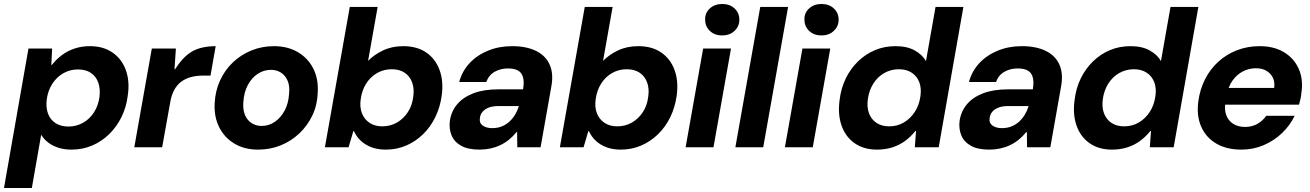

<svg xmlns="http://www.w3.org/2000/svg" viewBox="-49 -740 6584 965"><path d="M-29 205 94 -496H213L209 -414H212Q235 -443 263.5 -464Q292 -485 327 -496.5Q362 -508 403 -508Q470 -508 516.5 -476Q563 -444 583.5 -387.5Q604 -331 593 -259Q586 -201 561.5 -151.5Q537 -102 499.5 -65.5Q462 -29 414 -8.5Q366 12 310 12Q273 12 243 2Q213 -8 191.5 -25Q170 -42 158 -63L111 205ZM295 -104Q335 -104 368.5 -123Q402 -142 423.5 -175.5Q445 -209 451 -253Q456 -293 445 -324.5Q434 -356 408 -373.5Q382 -391 343 -391Q303 -391 269.5 -372Q236 -353 214 -319Q192 -285 186 -241Q181 -201 192 -170Q203 -139 229.5 -121.5Q256 -104 295 -104Z M626 0 714 -496H835L828 -392H831Q861 -439 891.5 -464Q922 -489 958 -498.5Q994 -508 1035 -508L1009 -360H971Q938 -360 910.5 -352.5Q883 -345 862 -329.5Q841 -314 826.5 -287.5Q812 -261 806 -223L766 0Z M1248 12Q1180 12 1129.5 -18Q1079 -48 1052.5 -101Q1026 -154 1030 -222Q1033 -283 1057 -335.5Q1081 -388 1121.5 -426.5Q1162 -465 1215 -486.5Q1268 -508 1328 -508Q1396 -508 1447 -478.5Q1498 -449 1525 -396.5Q1552 -344 1548 -275Q1546 -213 1521.5 -161Q1497 -109 1456 -70Q1415 -31 1362 -9.5Q1309 12 1248 12ZM1266 -107Q1302 -107 1332 -127.5Q1362 -148 1381.5 -184Q1401 -220 1404 -270Q1408 -309 1396 -335.5Q1384 -362 1362.5 -375.5Q1341 -389 1313 -389Q1277 -389 1246.5 -369Q1216 -349 1196.5 -312.5Q1177 -276 1174 -226Q1171 -188 1182.5 -161.5Q1194 -135 1216 -121Q1238 -107 1266 -107Z M1890 12Q1850 12 1819 0.5Q1788 -11 1765.5 -31.5Q1743 -52 1730 -81H1727L1703 0H1584L1709 -705H1849L1801 -434Q1831 -465 1876 -486.5Q1921 -508 1978 -508Q2047 -508 2093.5 -476Q2140 -444 2160.5 -387.5Q2181 -331 2171 -259Q2163 -201 2139 -151.5Q2115 -102 2077.5 -65.5Q2040 -29 1992.5 -8.5Q1945 12 1890 12ZM1872 -105Q1913 -105 1946 -124Q1979 -143 2001 -176.5Q2023 -210 2028 -254Q2034 -294 2022.5 -325.5Q2011 -357 1985 -374.5Q1959 -392 1920 -392Q1880 -392 1846.5 -373Q1813 -354 1791.5 -320Q1770 -286 1764 -242Q1758 -202 1770 -171Q1782 -140 1808.5 -122.5Q1835 -105 1872 -105Z M2361 12Q2303 12 2268.5 -7.5Q2234 -27 2220.5 -60Q2207 -93 2212 -133Q2219 -180 2248.5 -215.5Q2278 -251 2330 -271Q2382 -291 2456 -291H2580Q2586 -327 2580 -350.5Q2574 -374 2555.5 -385Q2537 -396 2504 -396Q2467 -396 2437.5 -379.5Q2408 -363 2395 -328H2259Q2274 -383 2311.5 -423Q2349 -463 2404 -485.5Q2459 -508 2525 -508Q2596 -508 2644.5 -484.5Q2693 -461 2713.5 -415.5Q2734 -370 2722 -305L2668 0H2551L2550 -76H2547Q2529 -54 2508.5 -37.5Q2488 -21 2464.5 -10Q2441 1 2415 6.5Q2389 12 2361 12ZM2425 -96Q2451 -96 2472.5 -104.5Q2494 -113 2511 -128.5Q2528 -144 2540 -164Q2552 -184 2559 -207H2458Q2428 -207 2408 -199.5Q2388 -192 2376.5 -178.5Q2365 -165 2363 -147Q2359 -122 2377 -109Q2395 -96 2425 -96Z M3071 12Q3031 12 3000 0.5Q2969 -11 2946.5 -31.5Q2924 -52 2911 -81H2908L2884 0H2765L2890 -705H3030L2982 -434Q3012 -465 3057 -486.5Q3102 -508 3159 -508Q3228 -508 3274.5 -476Q3321 -444 3341.5 -387.5Q3362 -331 3352 -259Q3344 -201 3320 -151.5Q3296 -102 3258.5 -65.5Q3221 -29 3173.5 -8.5Q3126 12 3071 12ZM3053 -105Q3094 -105 3127 -124Q3160 -143 3182 -176.5Q3204 -210 3209 -254Q3215 -294 3203.5 -325.5Q3192 -357 3166 -374.5Q3140 -392 3101 -392Q3061 -392 3027.5 -373Q2994 -354 2972.5 -320Q2951 -286 2945 -242Q2939 -202 2951 -171Q2963 -140 2989.5 -122.5Q3016 -105 3053 -105Z M3397 0 3485 -496H3625L3537 0ZM3581 -562Q3542 -562 3518.5 -585Q3495 -608 3495 -641Q3494 -675 3518.5 -697.5Q3543 -720 3581 -720Q3619 -720 3643 -697.5Q3667 -675 3667 -641Q3667 -608 3643 -585Q3619 -562 3581 -562Z M3647 0 3772 -705H3912L3787 0Z M3896 0 3984 -496H4124L4036 0ZM4080 -562Q4041 -562 4017.5 -585Q3994 -608 3994 -641Q3993 -675 4017.5 -697.5Q4042 -720 4080 -720Q4118 -720 4142 -697.5Q4166 -675 4166 -641Q4166 -608 4142 -585Q4118 -562 4080 -562Z M4359 12Q4292 12 4246 -20.5Q4200 -53 4180.5 -109.5Q4161 -166 4171 -238Q4178 -297 4202 -346Q4226 -395 4263.5 -431.5Q4301 -468 4348.5 -488Q4396 -508 4452 -508Q4510 -508 4548.5 -486.5Q4587 -465 4605 -433L4653 -705H4793L4669 0H4549L4555 -82H4552Q4529 -53 4500.5 -32Q4472 -11 4436.5 0.5Q4401 12 4359 12ZM4420 -105Q4461 -105 4494 -124.5Q4527 -144 4549 -178Q4571 -212 4577 -256Q4583 -296 4571.5 -326.5Q4560 -357 4533.5 -374.5Q4507 -392 4469 -392Q4429 -392 4395.5 -373Q4362 -354 4340.5 -320Q4319 -286 4313 -243Q4307 -202 4318.5 -171Q4330 -140 4356 -122.5Q4382 -105 4420 -105Z M4923 12Q4865 12 4830.5 -7.5Q4796 -27 4782.5 -60Q4769 -93 4774 -133Q4781 -180 4810.5 -215.5Q4840 -251 4892 -271Q4944 -291 5018 -291H5142Q5148 -327 5142 -350.5Q5136 -374 5117.5 -385Q5099 -396 5066 -396Q5029 -396 4999.5 -379.5Q4970 -363 4957 -328H4821Q4836 -383 4873.5 -423Q4911 -463 4966 -485.5Q5021 -508 5087 -508Q5158 -508 5206.5 -484.5Q5255 -461 5275.5 -415.5Q5296 -370 5284 -305L5230 0H5113L5112 -76H5109Q5091 -54 5070.5 -37.5Q5050 -21 5026.5 -10Q5003 1 4977 6.5Q4951 12 4923 12ZM4987 -96Q5013 -96 5034.5 -104.5Q5056 -113 5073 -128.5Q5090 -144 5102 -164Q5114 -184 5121 -207H5020Q4990 -207 4970 -199.5Q4950 -192 4938.5 -178.5Q4927 -165 4925 -147Q4921 -122 4939 -109Q4957 -96 4987 -96Z M5540 12Q5473 12 5427 -20.5Q5381 -53 5361.5 -109.5Q5342 -166 5352 -238Q5359 -297 5383 -346Q5407 -395 5444.5 -431.5Q5482 -468 5529.5 -488Q5577 -508 5633 -508Q5691 -508 5729.5 -486.5Q5768 -465 5786 -433L5834 -705H5974L5850 0H5730L5736 -82H5733Q5710 -53 5681.5 -32Q5653 -11 5617.5 0.5Q5582 12 5540 12ZM5601 -105Q5642 -105 5675 -124.5Q5708 -144 5730 -178Q5752 -212 5758 -256Q5764 -296 5752.5 -326.5Q5741 -357 5714.5 -374.5Q5688 -392 5650 -392Q5610 -392 5576.5 -373Q5543 -354 5521.5 -320Q5500 -286 5494 -243Q5488 -202 5499.5 -171Q5511 -140 5537 -122.5Q5563 -105 5601 -105Z M6190 12Q6116 12 6064 -18.5Q6012 -49 5988 -104Q5964 -159 5974 -232Q5982 -291 6007.5 -341.5Q6033 -392 6074 -429.5Q6115 -467 6168 -487.5Q6221 -508 6282 -508Q6354 -508 6404.5 -477.5Q6455 -447 6478.5 -394Q6502 -341 6492 -274Q6491 -260 6487.5 -244Q6484 -228 6480 -214H6069L6084 -298H6355Q6359 -329 6348 -350.5Q6337 -372 6315.5 -384.5Q6294 -397 6263 -397Q6229 -397 6198.5 -381.5Q6168 -366 6146 -335.5Q6124 -305 6115 -257L6110 -228Q6104 -190 6114 -162Q6124 -134 6148.5 -118Q6173 -102 6209 -102Q6244 -102 6271 -117.5Q6298 -133 6315 -158H6458Q6435 -110 6395 -71.5Q6355 -33 6302.5 -10.5Q6250 12 6190 12Z"/></svg>

Font: DM Sans 36pt ExtraBold
Style: Italic
Weight: 800
Italic angle: -10°
Designer: Colophon Foundry, Jonny Pinhorn
Foundry: Colophon Foundry
Version: Version 4.004;gftools[0.9.30]